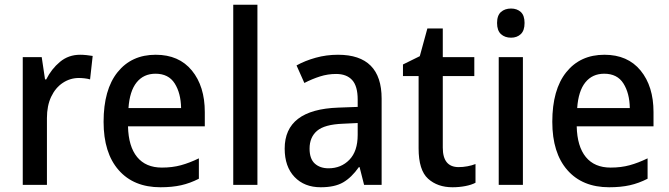

<svg xmlns="http://www.w3.org/2000/svg" viewBox="-20 -780 2821 810"><path d="M318 -549Q331 -549 345 -547.5Q359 -546 371 -544L360 -445Q350 -448 337 -449.5Q324 -451 313 -451Q276 -451 245 -430.5Q214 -410 196 -372Q178 -334 178 -282V0H76V-539H156L170 -445H175Q197 -489 233 -519Q269 -549 318 -549Z M637 -549Q735 -549 789.5 -482.5Q844 -416 844 -307V-247H520Q522 -162 558.5 -117.5Q595 -73 663 -73Q707 -73 743.5 -83Q780 -93 819 -112V-26Q782 -7 744 1.5Q706 10 657 10Q544 10 480.5 -62.5Q417 -135 417 -266Q417 -402 476 -475.5Q535 -549 637 -549ZM636 -469Q586 -469 556.5 -432.5Q527 -396 522 -324H744Q743 -387 717 -428Q691 -469 636 -469Z M1066 0H964V-760H1066Z M1406 -549Q1590 -549 1590 -364V0H1516L1497 -75H1494Q1463 -31 1427.5 -10.5Q1392 10 1333 10Q1264 10 1222.5 -33.5Q1181 -77 1181 -153Q1181 -318 1407 -326L1489 -329V-360Q1489 -417 1465.5 -442.5Q1442 -468 1398 -468Q1363 -468 1330 -457.5Q1297 -447 1264 -430L1231 -504Q1267 -524 1312 -536.5Q1357 -549 1406 -549ZM1426 -258Q1349 -255 1317.5 -228Q1286 -201 1286 -153Q1286 -110 1308 -90Q1330 -70 1366 -70Q1419 -70 1454 -106Q1489 -142 1489 -211V-261Z M1915 -75Q1933 -75 1952 -78.5Q1971 -82 1986 -88V-9Q1969 0 1943 5Q1917 10 1889 10Q1826 10 1786 -26Q1746 -62 1746 -154V-459H1680V-508L1751 -543L1783 -660H1848V-539H1981V-459H1848V-157Q1848 -75 1915 -75Z M2136 -744Q2161 -744 2177 -729.5Q2193 -715 2193 -683Q2193 -651 2177 -636Q2161 -621 2136 -621Q2110 -621 2093.5 -636Q2077 -651 2077 -683Q2077 -715 2093.5 -729.5Q2110 -744 2136 -744ZM2186 -539V0H2084V-539Z M2530 -549Q2628 -549 2682.5 -482.5Q2737 -416 2737 -307V-247H2413Q2415 -162 2451.5 -117.5Q2488 -73 2556 -73Q2600 -73 2636.5 -83Q2673 -93 2712 -112V-26Q2675 -7 2637 1.5Q2599 10 2550 10Q2437 10 2373.5 -62.5Q2310 -135 2310 -266Q2310 -402 2369 -475.5Q2428 -549 2530 -549ZM2529 -469Q2479 -469 2449.5 -432.5Q2420 -396 2415 -324H2637Q2636 -387 2610 -428Q2584 -469 2529 -469Z"/></svg>

Font: Noto Sans Sinhala SemiCondensed Medium
Style: Regular
Weight: 500
Width: 4
Designer: Jelle Bosma - Monotype Design Team
Foundry: Monotype Imaging Inc.
Version: Version 2.006; ttfautohint (v1.8.4.7-5d5b)